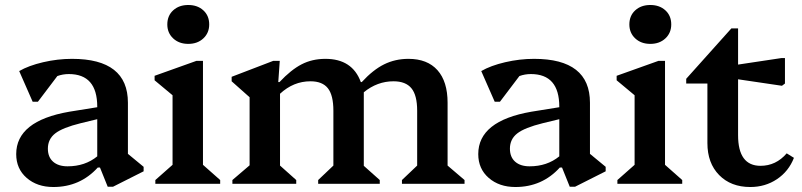

<svg xmlns="http://www.w3.org/2000/svg" viewBox="-20 -737 3216 770"><path d="M194 13Q129 13 87 -23.5Q45 -60 45 -119Q45 -252 258 -289L370 -307V-309Q370 -440 256 -440Q232 -440 210 -432L132 -329H111L57 -452Q95 -474 153 -487.5Q211 -501 269 -501Q493 -501 493 -325V-120L556 -68V-50L433 12H412L381 -65H372Q301 13 194 13ZM172 -141Q172 -107 193 -88.5Q214 -70 251 -70Q321 -70 370 -110V-259L304 -243Q231 -225 201.5 -202Q172 -179 172 -141Z M603 0V-15L672 -76V-355L600 -415V-433L768 -493H794V-76L863 -15V0ZM735 -561Q698 -561 674.5 -583Q651 -605 651 -639Q651 -674 674.5 -695.5Q698 -717 735 -717Q772 -717 795.5 -695.5Q819 -674 819 -639Q819 -605 795.5 -583Q772 -561 735 -561Z M912 0V-15L981 -74V-347L909 -411V-429L1076 -493H1102L1096 -408H1101Q1147 -457 1189.5 -479Q1232 -501 1285 -501Q1393 -501 1427 -408H1431Q1476 -457 1520.5 -479Q1565 -501 1618 -501Q1694 -501 1734.5 -455.5Q1775 -410 1775 -325V-73L1843 -15V0H1592V-15L1653 -73V-293Q1653 -355 1630 -383Q1607 -411 1558 -411Q1493 -411 1439 -367V-72L1503 -15V0H1256V-15L1317 -73V-293Q1317 -355 1295 -383Q1273 -411 1225 -411Q1157 -411 1103 -361V-73L1168 -15V0Z M2047 13Q1982 13 1940 -23.5Q1898 -60 1898 -119Q1898 -252 2111 -289L2223 -307V-309Q2223 -440 2109 -440Q2085 -440 2063 -432L1985 -329H1964L1910 -452Q1948 -474 2006 -487.5Q2064 -501 2122 -501Q2346 -501 2346 -325V-120L2409 -68V-50L2286 12H2265L2234 -65H2225Q2154 13 2047 13ZM2025 -141Q2025 -107 2046 -88.5Q2067 -70 2104 -70Q2174 -70 2223 -110V-259L2157 -243Q2084 -225 2054.5 -202Q2025 -179 2025 -141Z M2456 0V-15L2525 -76V-355L2453 -415V-433L2621 -493H2647V-76L2716 -15V0ZM2588 -561Q2551 -561 2527.5 -583Q2504 -605 2504 -639Q2504 -674 2527.5 -695.5Q2551 -717 2588 -717Q2625 -717 2648.5 -695.5Q2672 -674 2672 -639Q2672 -605 2648.5 -583Q2625 -561 2588 -561Z M2989 13Q2911 13 2864 -35Q2817 -83 2817 -163V-402H2732V-421L2913 -623H2940V-478L3113 -504H3128V-402L3116 -393L2940 -419V-195Q2940 -72 3030 -72Q3092 -72 3135 -122L3164 -104Q3143 -50 3096 -18.5Q3049 13 2989 13Z"/></svg>

Font: Platypi Medium
Style: Regular
Weight: 500
Designer: David Sargent
Foundry: Bolt Cutter Type
Version: Version 1.200; ttfautohint (v1.8.4.7-5d5b)